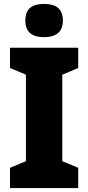

<svg xmlns="http://www.w3.org/2000/svg" viewBox="-20 -957 448 977"><path d="M204 -937C147 -937 109 -916 109 -852C109 -790 148 -768 204 -768C260 -768 300 -790 300 -852C300 -916 261 -937 204 -937ZM378 0V-103L297 -137V-577L378 -611V-714H31V-611L112 -577V-137L31 -103V0Z"/></svg>

Font: Noto Sans Thai Looped SemiCondensed Black
Style: Regular
Weight: 900
Width: 4
Designer: Sasikarn Vongin, Ben Mitchell
Foundry: The Fontpad Ltd
Version: Version 1.001